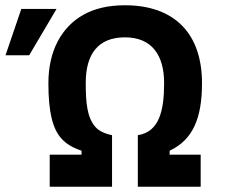

<svg xmlns="http://www.w3.org/2000/svg" viewBox="-20 -710 894 730"><path d="M455 -568C558.3 -568 604 -499.2 604 -394C604 -289.2 585.5 -208.5 504 -196V0H743V-122H625V-137C714.3 -179 748 -262 748 -394C748 -582.5 643.2 -690 455 -690C392.3 -690 339.5 -677.8 296.5 -653.5C215 -607.4 164 -518.3 164 -394C164 -339.3 168 -295.3 176 -262C192.6 -192.8 224.7 -159.2 290 -137V-122H169V0H406V-196C377.3 -202 356.5 -212.2 343.5 -226.5C311.1 -262.3 306 -319.1 306 -395C306 -502.5 351.5 -568 455 -568ZM195 -676H61L1 -500H91Z"/></svg>

Font: Fog Sans
Style: Bold
Weight: 700
Foundry: Intel Corporation
Version: Version 1.00